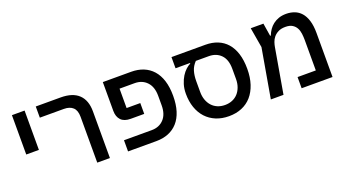

<svg xmlns="http://www.w3.org/2000/svg" viewBox="-51 -1095 2842 1582"><g transform="rotate(-20 1370.0 -304.0)"><path d="M73 -608H184V-263H73Z M600 -402Q600 -458 572 -484Q544 -510 493 -510H282V-608H500Q605 -608 658 -557Q711 -506 711 -409V0H600Z M870 -98H1113Q1179 -98 1219.5 -141Q1260 -184 1260 -262V-346Q1260 -424 1219.5 -467Q1179 -510 1113 -510H981V-340H1101V-245H983Q926 -245 898 -274.5Q870 -304 870 -355V-608H1119Q1177 -608 1224.5 -589Q1272 -570 1306 -532Q1340 -494 1358 -437Q1376 -380 1376 -304Q1376 -228 1358 -171Q1340 -114 1306 -76Q1272 -38 1224.5 -19Q1177 0 1119 0H870Z M1472 -608H1770Q1828 -608 1875.5 -589Q1923 -570 1956.5 -532Q1990 -494 2008 -437Q2026 -380 2026 -304Q2026 -229 2006.5 -170Q1987 -111 1951.5 -70.5Q1916 -30 1865.5 -9Q1815 12 1753 12Q1690 12 1639.5 -9Q1589 -30 1553.5 -68.5Q1518 -107 1499 -161.5Q1480 -216 1480 -283Q1480 -328 1491.5 -365Q1503 -402 1520.5 -430Q1538 -458 1559 -477Q1580 -496 1599 -505V-510H1472ZM1753 -86Q1788 -86 1817 -98Q1846 -110 1866.5 -132.5Q1887 -155 1898.5 -186.5Q1910 -218 1910 -257V-346Q1910 -427 1869.5 -468.5Q1829 -510 1763 -510H1650Q1619 -478 1607.5 -439.5Q1596 -401 1596 -353V-257Q1596 -218 1607.5 -186.5Q1619 -155 1639.5 -132.5Q1660 -110 1689 -98Q1718 -86 1753 -86Z M2197 -432 2167 -608H2278L2296 -495H2302Q2312 -521 2327.5 -543.5Q2343 -566 2365 -583Q2387 -600 2415.5 -610Q2444 -620 2481 -620Q2519 -620 2552.5 -607.5Q2586 -595 2610.5 -567.5Q2635 -540 2649 -495Q2663 -450 2663 -386V0H2392V-98H2552V-364Q2552 -392 2548.5 -420.5Q2545 -449 2533 -471Q2521 -493 2498.5 -507Q2476 -521 2438 -521Q2400 -521 2375 -508Q2350 -495 2334.5 -476Q2319 -457 2311.5 -434.5Q2304 -412 2301 -393L2233 0H2122Z"/></g></svg>

Font: IBM Plex Sans Hebrew Medm
Style: Regular
Weight: 500
Designer: Mike Abbink, Paul van der Laan, Pieter van Rosmalen, Yanek Iontef
Foundry: Bold Monday
Version: Version 1.3